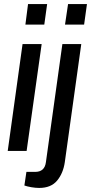

<svg xmlns="http://www.w3.org/2000/svg" viewBox="-20 -743 448 945"><path d="M118 -723H212L198 -622H105ZM315 -723H408L394 -622H300ZM91 -526H185L111 0H18ZM100 170 110 103H153Q200 103 206 55L287 -526H380L299 55Q291 110 261 146Q231 182 173 182Q155 182 134.5 178.5Q114 175 100 170Z"/></svg>

Font: Archivo Narrow Medium
Style: Italic
Weight: 500
Italic angle: -8°
Designer: Hector Gatti
Foundry: Omnibus-Type
Version: Version 2.001